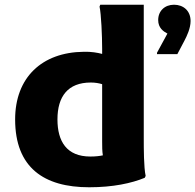

<svg xmlns="http://www.w3.org/2000/svg" viewBox="-20 -780 826 812"><path d="M588 -760H404L401 -752C408 -721 412 -627 412 -575V-552C393 -557 366 -562 334 -561C157 -559 44 -452 44 -275C44 -71 166 12 357 12C458 12 536 -5 592 -28L596 -36C588 -72 588 -154 588 -194ZM716 -760C677 -760 649 -734 649 -695C649 -662 671 -647 688 -638L644 -557V-551H730L760 -608C770 -627 786 -660 786 -691C786 -735 755 -760 716 -760ZM223 -275C223 -372 267 -431 364 -431C383 -431 399 -428 412 -424V-183C412 -161 412 -141 415 -123C401 -120 384 -118 362 -118C262 -118 223 -182 223 -275Z"/></svg>

Font: Kufam Arabic Latin Roman Bold
Style: Regular
Weight: 700
Designer: Wael Morcos & Artur Schmal
Version: Version 1.200;PS 001.200;hotconv 1.0.88;makeotf.lib2.5.64775